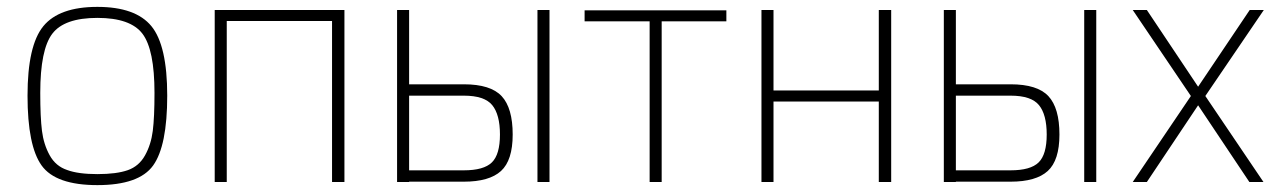

<svg xmlns="http://www.w3.org/2000/svg" viewBox="-20 -529 3721 558"><path d="M106 -453Q152 -509 263 -509Q374 -509 420 -453Q466 -397 466 -251Q466 -105 425 -48Q384 9 263 9Q142 9 101 -48Q60 -105 60 -251Q60 -397 106 -453ZM175 -35Q207 -23 263 -23Q319 -23 351.5 -34.5Q384 -46 401.5 -77.5Q419 -109 424 -148.5Q429 -188 429 -259Q429 -385 394 -431Q359 -477 263 -477Q167 -477 132 -431Q97 -385 97 -259Q97 -188 102 -148.5Q107 -109 124.5 -77.5Q142 -46 175 -35Z M604 -500H981V0H945V-468H639V0H604Z M1328 -251Q1388 -251 1410.5 -223.5Q1433 -196 1433 -138Q1433 -80 1409.5 -57Q1386 -34 1328 -34H1169V-251ZM1134 -500V0H1169V-1H1328Q1402 -1 1436 -32Q1470 -63 1470 -138Q1470 -215 1438 -249.5Q1406 -284 1328 -284H1169V-500ZM1542 -500V0H1577V-500Z M1679 -499H2091V-467H1903V0H1868V-467H1679Z M2193 -500H2228V-266H2534V-500H2570V0H2534V-234H2228V0H2193Z M2917 -251Q2977 -251 2999.5 -223.5Q3022 -196 3022 -138Q3022 -80 2998.5 -57Q2975 -34 2917 -34H2758V-251ZM2723 -500V0H2758V-1H2917Q2991 -1 3025 -32Q3059 -63 3059 -138Q3059 -215 3027 -249.5Q2995 -284 2917 -284H2758V-500ZM3131 -500V0H3166V-500Z M3272 -500H3313L3462 -277L3612 -500H3653L3483 -250L3652 0H3611L3462 -223L3313 0H3272L3441 -250Z"/></svg>

Font: Titillium Web[RUS by Daymarius]
Style: Regular
Weight: 200
Designer: Cyrillization by Daymarius
Foundry: Cyrillization by Daymarius
Version: Version 1.002 September 11, 2018